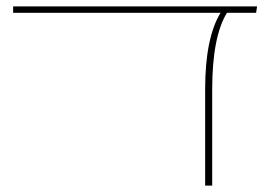

<svg xmlns="http://www.w3.org/2000/svg" viewBox="-20 -579 865 599"><path d="M782 -559 779 -539H688Q642 -464 642 -299V0H620V-300Q620 -460 668 -539H21V-559Z"/></svg>

Font: FiraGO Thin
Style: Regular
Weight: 100
Designer: bBox Type
Foundry: bBox Type GmbH
Version: Version 1.001;PS 001.001;hotconv 1.0.88;makeotf.lib2.5.64775